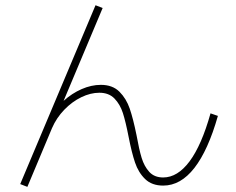

<svg xmlns="http://www.w3.org/2000/svg" viewBox="-20 -731 904 737"><path d="M57.6 -24.4 346.7 -710.9 374 -700.2 224.1 -343.8Q255.9 -372.6 293.2 -388.9Q330.6 -405.3 367.2 -405.3Q412.1 -405.3 438.5 -378.9Q464.8 -352.5 478 -314Q491.2 -275.4 503.9 -212.9Q513.7 -157.7 523.7 -125Q533.7 -92.3 553.2 -71Q572.8 -49.8 606.4 -49.8Q661.6 -49.8 707.8 -111.8Q753.9 -173.8 788.1 -295.9L816.4 -286.1Q778.8 -153.8 726.1 -86.2Q673.3 -18.6 606.4 -18.6Q563 -18.6 537.1 -43.7Q511.2 -68.8 498.3 -107.2Q485.4 -145.5 473.6 -206.1Q462.4 -263.7 451.7 -297.1Q440.9 -330.6 419.4 -352.8Q397.9 -375 361.3 -375Q327.6 -375 292.2 -357.9Q256.8 -340.8 226.8 -309.8Q196.8 -278.8 179.7 -239.3L85 -13.7Z"/></svg>

Font: Pretendard GOV Thin
Style: Regular
Weight: 100
Designer: Base glyphs from Inter by Rasmus Andersson; Hangeul glyphs from Noto Sans CJK(Source Han Sans) by Jang Soo-young and Kan
Foundry: Kil Hyung-jin
Version: Version 1.309